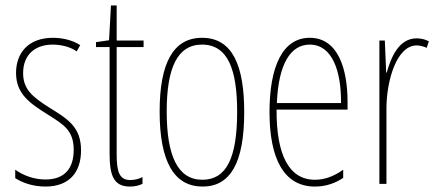

<svg xmlns="http://www.w3.org/2000/svg" viewBox="-20 -676 1606 706"><path d="M278 -123C278 -210 228 -239 162 -280C98 -320 65 -349 65 -407C65 -475 109 -512 174 -512C206 -512 240 -503 262 -487L275 -510C249 -527 213 -537 175 -537C82 -537 39 -479 39 -408C39 -330 90 -296 157 -254C216 -217 251 -195 251 -125C251 -56 217 -16 147 -16C105 -16 65 -31 36 -52V-21C59 -6 98 10 147 10C235 10 278 -43 278 -123Z M459 -14C419 -14 409 -44 409 -108V-503H508V-527H409V-656H388L381 -528L333 -521V-503H383V-112C383 -32 397 10 458 10C477 10 491 6 504 0V-25C494 -19 476 -14 459 -14Z M878 -264C878 -433 836 -537 723 -537C617 -537 567 -444 567 -266C567 -80 621 10 725 10C827 10 878 -77 878 -264ZM593 -266C593 -424 631 -512 723 -512C819 -512 852 -418 852 -265C852 -94 812 -15 724 -15C634 -15 593 -102 593 -266Z M1119 -537C1018 -537 971 -429 971 -264C971 -94 1023 10 1138 10C1179 10 1214 -3 1242 -22V-52C1207 -27 1173 -15 1138 -15C1043 -15 996 -106 997 -273H1258V-301C1258 -421 1224 -537 1119 -537ZM1119 -512C1202 -512 1235 -414 1234 -297H998C1004 -442 1049 -512 1119 -512Z M1512 -535C1445 -535 1417 -462 1402 -409H1400L1395 -527H1375V0H1401V-277C1401 -380 1439 -509 1512 -509C1526 -509 1541 -504 1549 -500L1557 -524C1543 -532 1525 -535 1512 -535Z"/></svg>

Font: Noto Sans Devanagari ExtraCondensed Thin
Style: Regular
Weight: 100
Width: 2
Designer: Jelle Bosma - Monotype Design Team
Foundry: Monotype Imaging Inc.
Version: Version 2.004